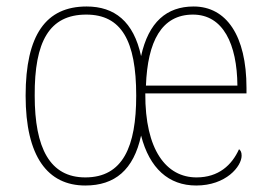

<svg xmlns="http://www.w3.org/2000/svg" viewBox="-20 -562 830 592"><path d="M243 10C334 10 392 -38 415 -144C441 -43 500 10 585 10C677 10 725 -49 725 -82C725 -93 722 -98 717 -102C695 -53 654 -15 586 -15C493 -15 427 -99 428 -274H740V-291C740 -452 678 -542 577 -542C494 -542 438 -494 415 -389C392 -496 333 -542 247 -542C122 -542 59 -455 59 -267C59 -79 127 10 243 10ZM243 -15C134 -15 87 -105 87 -267C86 -434 132 -517 246 -517C354 -517 400 -437 400 -267C400 -110 359 -15 243 -15ZM712 -298H430C435 -434 478 -517 575 -517C668 -517 711 -426 712 -298Z"/></svg>

Font: Noto Serif Sinhala SemiCondensed Thin
Style: Regular
Weight: 100
Width: 4
Designer: Jelle Bosma - Monotype Design Team
Foundry: Monotype Imaging Inc.
Version: Version 2.007